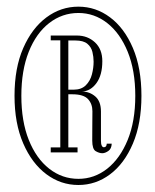

<svg xmlns="http://www.w3.org/2000/svg" viewBox="-20 -726 454 562"><path d="M209.5 -184.5Q158 -184.5 115.8 -216Q73.5 -247.5 48 -306.2Q22.5 -365 22.5 -445.5Q22.5 -527 48 -585.2Q73.5 -643.5 115.8 -675Q158 -706.5 209.5 -706.5Q260.5 -706.5 302.2 -675.2Q344 -644 369 -585.5Q394 -527 394 -445.5Q394 -364.5 369 -305.8Q344 -247 302.2 -215.8Q260.5 -184.5 209.5 -184.5ZM209.5 -202.5Q256 -202.5 293.8 -232.2Q331.5 -262 353.8 -316.5Q376 -371 376 -445.5Q376 -520 353.8 -574.5Q331.5 -629 293.8 -658.5Q256 -688 209.5 -688Q162 -688 124 -658.5Q86 -629 64.2 -574.5Q42.5 -520 42.5 -445.5Q42.5 -371 64.2 -316.5Q86 -262 124 -232.2Q162 -202.5 209.5 -202.5ZM279.5 -277.5Q270.5 -277.5 260.2 -283.5Q250 -289.5 250 -314.5Q250 -337 250.2 -358Q250.5 -379 250.5 -400.5Q250.5 -422 237.5 -436Q224.5 -450 192 -450H180V-294.5H207V-280H128.5V-294.5H156.5V-608H128.5V-622H205Q236.5 -622 258 -602Q279.5 -582 279.5 -547Q279.5 -506.5 262.5 -483Q245.5 -459.5 220.5 -458Q242 -458 258.8 -443.8Q275.5 -429.5 275.5 -399.5Q275.5 -376.5 275.5 -356.5Q275.5 -336.5 275.5 -314Q275.5 -304.5 277.8 -299.8Q280 -295 284 -295Q292 -295 292.5 -305.5H307Q306.5 -290.5 297 -284Q287.5 -277.5 279.5 -277.5ZM180 -463.5H195.5Q218 -463.5 231 -476.2Q244 -489 249 -508Q254 -527 254 -545.5Q254 -559.5 250.5 -574Q247 -588.5 235.5 -598Q224 -607.5 200.5 -607.5H180Z"/></svg>

Font: Imbue 48pt Thin
Style: Regular
Weight: 250
Designer: Tyler Finck
Foundry: Etcetera Type Company
Version: Version 1.102